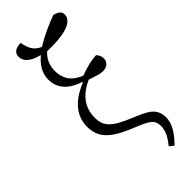

<svg xmlns="http://www.w3.org/2000/svg" viewBox="-324 -831 1070 1070"><g transform="rotate(-45 211.0 -296.5)"><path d="M325 209C377 155 403 112 403 64C403 -9 353 -31 274 -64C146 -116 120 -149 120 -218C121 -293 161 -351 246 -389C295 -374 314 -366 337 -366C365 -366 390 -383 390 -413C390 -429 384 -444 372 -457C343 -456 297 -448 242 -426C187 -447 147 -484 147 -559C147 -605 167 -640 194 -665C310 -661 409 -679 409 -741C409 -762 397 -774 362 -784C301 -761 241 -734 192 -703C149 -718 131 -755 123 -802C88 -802 60 -791 60 -755C60 -717 95 -689 155 -675C112 -639 87 -598 87 -549C87 -463 155 -423 213 -405V-402C132 -368 54 -312 54 -209C55 -110 120 -66 257 -12C329 17 349 35 349 79C349 116 331 149 299 189Z"/></g></svg>

Font: Noto Serif Light
Style: Regular
Weight: 300
Designer: Monotype Design Team
Foundry: Monotype Imaging Inc.
Version: Version 2.013